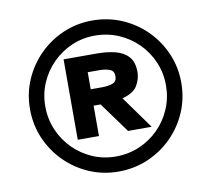

<svg xmlns="http://www.w3.org/2000/svg" viewBox="-77 -766 952 865"><g transform="rotate(-10 399.0 -333.5)"><path d="M398 12Q327 12 264.5 -15Q202 -42 154.5 -89.5Q107 -137 80 -199.5Q53 -262 53 -334Q53 -405 80 -467.5Q107 -530 154.5 -577.5Q202 -625 264.5 -652Q327 -679 398 -679Q470 -679 533 -652Q596 -625 643.5 -577.5Q691 -530 718 -467.5Q745 -405 745 -334Q745 -262 718 -199.5Q691 -137 643.5 -89.5Q596 -42 533 -15Q470 12 398 12ZM398 -57Q455 -57 505.5 -78.5Q556 -100 594 -138Q632 -176 653.5 -226.5Q675 -277 675 -334Q675 -391 653.5 -441Q632 -491 594 -529Q556 -567 505.5 -588.5Q455 -610 398 -610Q341 -610 291.5 -588.5Q242 -567 204 -529Q166 -491 144.5 -441Q123 -391 123 -334Q123 -277 144.5 -226.5Q166 -176 204 -138Q242 -100 291.5 -78.5Q341 -57 398 -57ZM241 -161V-529H392Q440 -529 477.5 -519.5Q515 -510 537 -485.5Q559 -461 559 -415Q559 -384 541.5 -354Q524 -324 472 -310L579 -161H471L370 -300H338V-161ZM338 -375H390Q419 -375 438.5 -382.5Q458 -390 458 -414Q458 -438 438.5 -445.5Q419 -453 390 -453H338Z"/></g></svg>

Font: Atkinson Hyperlegible
Style: Bold
Weight: 700
Designer: Elliott Scott, Megan Eiswerth, Linus Boman, Theodore Petrosky
Foundry: Braille Institute
Version: Version 1.006; ttfautohint (v1.8.3)